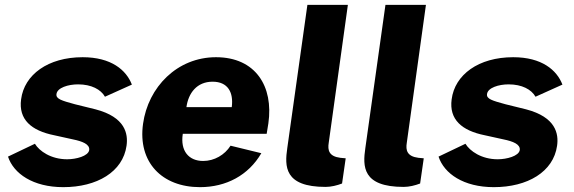

<svg xmlns="http://www.w3.org/2000/svg" viewBox="-20 -762 2367 792"><path d="M241 10C380 10 487 -53 502 -161C509 -210 497 -279 374 -311L289 -332C234 -347 210 -354 213 -374C216 -400 261 -414 302 -414C357 -414 396 -393 413 -363L524 -413C501 -473 439 -526 321 -526C178 -526 80 -454 67 -352C56 -269 109 -223 204 -204L281 -187C320 -179 351 -167 348 -143C344 -118 294 -105 257 -105C190 -105 142 -139 124 -169L13 -116C36 -46 116 10 241 10Z M734 -210H1080L1087 -253C1109 -406 1034 -526 871 -526C711 -526 591 -403 570 -251C548 -93 648 10 805 10C913 10 1005 -39 1058 -130L931 -161C907 -123 864 -98 818 -98C759 -98 723 -139 734 -210ZM749 -320C757 -378 792 -425 857 -425C920 -425 944 -381 936 -320Z M1323 9C1346 9 1370 3 1391 -5L1406 -109L1384 -111C1337 -117 1331 -142 1336 -173L1415 -742H1248L1165 -151C1154 -76 1152 9 1323 9Z M1645 9C1668 9 1692 3 1713 -5L1728 -109L1706 -111C1659 -117 1653 -142 1658 -173L1737 -742H1570L1487 -151C1476 -76 1474 9 1645 9Z M2017 10C2156 10 2263 -53 2278 -161C2285 -210 2273 -279 2150 -311L2065 -332C2010 -347 1986 -354 1989 -374C1992 -400 2037 -414 2078 -414C2133 -414 2172 -393 2189 -363L2300 -413C2277 -473 2215 -526 2097 -526C1954 -526 1856 -454 1843 -352C1832 -269 1885 -223 1980 -204L2057 -187C2096 -179 2127 -167 2124 -143C2120 -118 2070 -105 2033 -105C1966 -105 1918 -139 1900 -169L1789 -116C1812 -46 1892 10 2017 10Z"/></svg>

Font: United Sans ExtraBold
Style: Italic
Weight: 800
Italic angle: -8°
Designer: Pablo Impallari, Rodrigo Fuenzalida (Modified by Dan O. Williams)
Version: Version 1.000;PS 001.000;hotconv 1.0.88;makeotf.lib2.5.64775